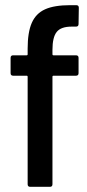

<svg xmlns="http://www.w3.org/2000/svg" viewBox="-20 -723 338 743"><path d="M183 -530V-513Q183 -509 187 -509H274Q284 -509 284 -499V-440Q284 -430 274 -430H187Q183 -430 183 -426V-10Q183 0 173 0H97Q87 0 87 -10V-426Q87 -430 83 -430H31Q21 -430 21 -440V-499Q21 -509 31 -509H83Q87 -509 87 -513V-535Q87 -598 103 -634.5Q119 -671 154.5 -687Q190 -703 252 -703H275Q285 -703 285 -693L284 -630Q284 -620 274 -620H257Q216 -620 199.5 -599.5Q183 -579 183 -530Z"/></svg>

Font: Barlow Semi Condensed Medium
Style: Regular
Weight: 500
Width: 4
Designer: Jeremy Tribby
Foundry: Tribby Type
Version: Version 1.422; ttfautohint (v1.8)